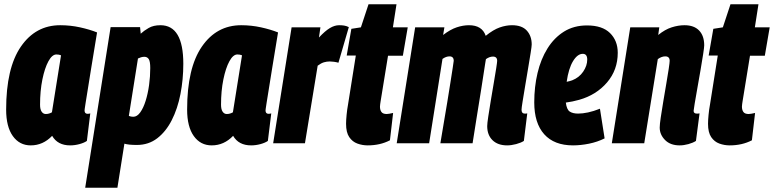

<svg xmlns="http://www.w3.org/2000/svg" viewBox="-20 -676 3652 906"><path d="M311 10Q252 10 226 -35Q183 10 125 10Q72 10 40.5 -34Q9 -78 9 -159Q9 -355 78.5 -456Q148 -557 264 -557Q312 -557 357.5 -547Q403 -537 438 -523Q421 -422 410.5 -355.5Q400 -289 393.5 -249.5Q387 -210 384 -190.5Q381 -171 380 -164Q379 -157 379 -155Q379 -139 393 -139Q401 -139 406 -141L390 -11Q377 -2 355 4Q333 10 311 10ZM225 -146 268 -415Q259 -419 246 -419Q226 -419 208.5 -387Q191 -355 180 -301Q169 -247 169 -182Q169 -160 176.5 -149Q184 -138 196 -138Q211 -138 225 -146Z M382 210 502 -548H641L644 -517Q659 -531 681.5 -544Q704 -557 737 -557Q845 -557 845 -375Q845 -301 831.5 -232Q818 -163 790.5 -109Q763 -55 722 -23.5Q681 8 626 8Q606 8 591.5 6.5Q577 5 567 2L534 210ZM609 -125Q627 -125 642 -146Q657 -167 667.5 -201Q678 -235 683.5 -275Q689 -315 689 -355Q689 -386 682 -397Q675 -408 661 -408Q653 -408 645 -405.5Q637 -403 631 -400L588 -129Q598 -125 609 -125Z M1165 10Q1106 10 1080 -35Q1037 10 979 10Q926 10 894.5 -34Q863 -78 863 -159Q863 -355 932.5 -456Q1002 -557 1118 -557Q1166 -557 1211.5 -547Q1257 -537 1292 -523Q1275 -422 1264.5 -355.5Q1254 -289 1247.5 -249.5Q1241 -210 1238 -190.5Q1235 -171 1234 -164Q1233 -157 1233 -155Q1233 -139 1247 -139Q1255 -139 1260 -141L1244 -11Q1231 -2 1209 4Q1187 10 1165 10ZM1079 -146 1122 -415Q1113 -419 1100 -419Q1080 -419 1062.5 -387Q1045 -355 1034 -301Q1023 -247 1023 -182Q1023 -160 1030.5 -149Q1038 -138 1050 -138Q1065 -138 1079 -146Z M1492 -547 1485 -499Q1514 -530 1536.5 -543.5Q1559 -557 1580 -557Q1592 -557 1603 -555.5Q1614 -554 1626 -548L1577 -380Q1567 -383 1555.5 -384.5Q1544 -386 1536 -386Q1522 -386 1508.5 -382Q1495 -378 1479 -366L1419 0H1269L1356 -547Z M1835 -143 1820 -14Q1774 10 1715 10Q1690 10 1666.5 1.5Q1643 -7 1628 -29Q1613 -51 1613 -92Q1613 -108 1615.5 -134Q1618 -160 1622 -181L1659 -414H1616L1638 -540L1683 -547L1719 -656H1851L1834 -547H1904L1881 -413H1811L1776 -198Q1775 -191 1774 -184.5Q1773 -178 1773 -173Q1773 -157 1780 -147.5Q1787 -138 1805 -138Q1811 -138 1818 -139.5Q1825 -141 1835 -143Z M2373 10Q2329 10 2304 -14.5Q2279 -39 2279 -81Q2279 -93 2284 -126Q2289 -159 2296 -201.5Q2303 -244 2310 -284.5Q2317 -325 2321.5 -354Q2326 -383 2326 -389Q2326 -409 2306 -409Q2290 -409 2273 -397Q2272 -393 2271 -385.5Q2270 -378 2269 -373Q2261 -320 2250.5 -253.5Q2240 -187 2229 -120Q2218 -53 2210 0H2058Q2065 -42 2073.5 -92.5Q2082 -143 2090.5 -193.5Q2099 -244 2105.5 -287Q2112 -330 2116.5 -357.5Q2121 -385 2121 -389Q2121 -410 2101 -410Q2085 -410 2068 -398L2005 0H1852L1939 -547H2077L2071 -511Q2105 -537 2135 -547Q2165 -557 2193 -557Q2255 -557 2272 -507Q2308 -536 2338 -546.5Q2368 -557 2396 -557Q2443 -557 2466 -531.5Q2489 -506 2489 -466Q2489 -458 2484 -426.5Q2479 -395 2472 -353.5Q2465 -312 2458 -270Q2451 -228 2446 -197Q2441 -166 2441 -158Q2441 -140 2456 -140Q2458 -140 2461.5 -140Q2465 -140 2468 -141L2452 -11Q2438 -2 2415.5 4Q2393 10 2373 10Z M2833 -23Q2799 -6 2759.5 2Q2720 10 2684 10Q2595 10 2548 -42.5Q2501 -95 2501 -193Q2501 -266 2516.5 -331.5Q2532 -397 2563.5 -447.5Q2595 -498 2641.5 -527Q2688 -556 2750 -556Q2822 -556 2858.5 -520Q2895 -484 2895 -427Q2895 -346 2844.5 -287Q2794 -228 2713 -205Q2681 -196 2650 -192Q2654 -159 2668.5 -149.5Q2683 -140 2708 -140Q2729 -140 2755 -145.5Q2781 -151 2811 -163ZM2730 -422Q2705 -422 2684 -387.5Q2663 -353 2654 -290Q2669 -293 2680 -297Q2713 -310 2732 -338Q2751 -366 2751 -395Q2751 -422 2730 -422Z M2954 -547H3091L3086 -511Q3118 -537 3149.5 -547Q3181 -557 3210 -557Q3255 -557 3279 -532Q3303 -507 3303 -462Q3303 -453 3298 -420.5Q3293 -388 3285.5 -344.5Q3278 -301 3270.5 -259Q3263 -217 3258 -187Q3253 -157 3253 -153Q3253 -140 3268 -140Q3270 -140 3273.5 -140Q3277 -140 3281 -141L3264 -11Q3250 -2 3228.5 4Q3207 10 3187 10Q3143 10 3118 -15.5Q3093 -41 3093 -74Q3093 -89 3098 -122.5Q3103 -156 3110 -198Q3117 -240 3124 -280.5Q3131 -321 3135.5 -351Q3140 -381 3140 -389Q3140 -410 3119 -410Q3102 -410 3084 -397L3020 0H2867Z M3543 -143 3528 -14Q3482 10 3423 10Q3398 10 3374.5 1.5Q3351 -7 3336 -29Q3321 -51 3321 -92Q3321 -108 3323.5 -134Q3326 -160 3330 -181L3367 -414H3324L3346 -540L3391 -547L3427 -656H3559L3542 -547H3612L3589 -413H3519L3484 -198Q3483 -191 3482 -184.5Q3481 -178 3481 -173Q3481 -157 3488 -147.5Q3495 -138 3513 -138Q3519 -138 3526 -139.5Q3533 -141 3543 -143Z"/></svg>

Font: Georama Condensed ExtraBold
Style: Italic
Weight: 800
Width: 3
Italic angle: -9°
Designer: Jean-Baptiste Levee
Foundry: Production Type
Version: Version 1.000